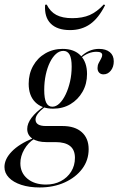

<svg xmlns="http://www.w3.org/2000/svg" viewBox="-53 -644 528 857"><path d="M124.2 192.7Q77.4 192.7 41.9 181Q6.5 169.4 -13.3 148.8Q-33.1 128.2 -33.1 101.6Q-33.1 66.1 -0.4 32.3Q32.3 -1.6 95.2 -27.4L100 -24.2Q72.6 -7.3 55.2 23Q37.9 53.2 37.9 84.7Q37.9 127.4 69.4 153.6Q100.8 179.8 152.4 179.8Q189.5 179.8 218.5 164.5Q247.6 149.2 264.5 122.2Q281.5 95.2 281.5 60.5Q281.5 25 259.7 7.7Q237.9 -9.7 194.4 -9.7H154Q114.5 -9.7 91.5 -25.4Q68.5 -41.1 68.5 -68.5Q68.5 -92.7 87.9 -118.5Q107.3 -144.4 145.2 -171L149.2 -168.5Q125 -149.2 115.3 -135.9Q105.6 -122.6 105.6 -110.5Q105.6 -96 117.3 -88.7Q129 -81.5 151.6 -81.5H225.8Q281.5 -81.5 312.1 -54Q342.7 -26.6 342.7 21.8Q342.7 71 314.1 109.3Q285.5 147.6 235.9 170.2Q186.3 192.7 124.2 192.7ZM183.9 -158.9Q133.1 -158.9 104 -188.3Q75 -217.7 75 -270.2Q75 -314.5 94.8 -350Q114.5 -385.5 149.2 -405.6Q183.9 -425.8 226.6 -425.8Q278.2 -425.8 306.9 -396Q335.5 -366.1 335.5 -313.7Q335.5 -269.4 315.3 -234.3Q295.2 -199.2 261.3 -179Q227.4 -158.9 183.9 -158.9ZM180.6 -167.7Q197.6 -167.7 212.9 -182.7Q228.2 -197.6 240.3 -223Q252.4 -248.4 259.7 -280.2Q266.9 -312.1 266.9 -346.8Q266.9 -383.1 257.7 -400Q248.4 -416.9 229.8 -416.9Q212.1 -416.9 196.8 -403.2Q181.5 -389.5 169.8 -365.7Q158.1 -341.9 151.2 -310.1Q144.4 -278.2 144.4 -242.7Q144.4 -204 153.2 -185.9Q162.1 -167.7 180.6 -167.7ZM408.9 -312.1Q396.8 -312.1 389.5 -319.8Q382.3 -327.4 382.3 -340.3Q382.3 -352.4 387.5 -362.5Q392.7 -372.6 398 -381.9Q403.2 -391.1 403.2 -398.4Q403.2 -405.6 396.8 -409.3Q390.3 -412.9 377.4 -412.9Q359.7 -412.9 342.3 -406Q325 -399.2 308.9 -385.5L306.5 -389.5Q325 -408.1 345.6 -416.9Q366.1 -425.8 388.7 -425.8Q419.4 -425.8 437.1 -411.3Q454.8 -396.8 454.8 -370.2Q454.8 -345.2 441.5 -328.6Q428.2 -312.1 408.9 -312.1ZM259.7 -509.7Q202.4 -509.7 173.4 -538.7Q144.4 -567.7 148.4 -622.6L155.6 -623.4Q171 -591.9 198.4 -577.4Q225.8 -562.9 269.4 -562.9Q315.3 -562.9 347.6 -577Q379.8 -591.1 410.5 -624.2L416.1 -621Q387.1 -562.9 349.2 -536.3Q311.3 -509.7 259.7 -509.7Z"/></svg>

Font: Playfair 144pt SemiCondensed
Style: Italic
Weight: 400
Width: 4
Italic angle: -15.6°
Designer: Claus Eggers Sørensen
Foundry: Claus Eggers Sørensen
Version: Version 2.203